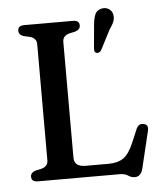

<svg xmlns="http://www.w3.org/2000/svg" viewBox="-54 -791 727 857"><g transform="rotate(-5 310.0 -362.5)"><path d="M307.5 -651.5 280 -645.5Q250 -637.5 250 -610V-91Q250 -50.5 301.5 -50.5H403.5Q445 -50.5 470.5 -68Q496 -85.5 516.5 -134L542.5 -195.5Q553 -218.5 574.5 -214Q599 -209.5 591.5 -181L551.5 -14.5Q542.5 19 516 19Q500 19 486.2 9.5Q472.5 0 449.5 0H83Q54 0 54 -23Q54 -41 75.5 -48.5L103 -54.5Q133 -62.5 133 -90V-610Q133 -637.5 103 -645.5L75.5 -651.5Q54 -659 54 -677Q54 -700 83 -700H300.5Q329.5 -700 329.5 -677Q329.5 -659 307.5 -651.5ZM393 -671Q395.5 -701 403.2 -720Q411 -739 433.5 -743.5Q451.5 -747 465.5 -738Q479.5 -729 482.5 -713.5Q486.5 -697.5 480.2 -681.5Q474 -665.5 460.5 -647L414 -557Q404 -544.5 392 -549Q386 -551.5 384.8 -557.8Q383.5 -564 384 -571Z"/></g></svg>

Font: Fraunces 9pt Soft
Style: Regular
Weight: 400
Version: Version 1.000;[0bf87f6ff]